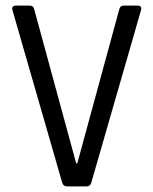

<svg xmlns="http://www.w3.org/2000/svg" viewBox="-20 -663 546 683"><path d="M289 0H218Q205 0 201 -14L24 -628Q21 -643 37 -643H86Q99 -643 102 -629L251 -82H255L404 -629Q407 -643 420 -643H470Q485 -643 482 -628L305 -14Q301 0 289 0Z"/></svg>

Font: Rajdhani Medium
Style: Regular
Weight: 500
Designer: Satya Rajpurohit, Jyotish Sonowal
Foundry: Indian Type Foundry
Version: Version 1.201 February 1, 2022